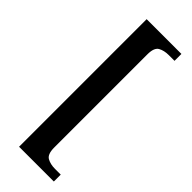

<svg xmlns="http://www.w3.org/2000/svg" viewBox="-288 -789 945 945"><g transform="rotate(45 184.5 -316.0)"><path d="M93 128V-760H335V-712H295Q263 -712 240.5 -699.5Q218 -687 218 -640V8Q218 55 240.5 67.5Q263 80 295 80H335V128Z"/></g></svg>

Font: Noto Serif Hebrew SemiCondensed SemiBold
Style: Regular
Weight: 600
Width: 4
Designer: Monotype Design Team
Foundry: Monotype Imaging Inc.
Version: Version 2.004; ttfautohint (v1.8.4.7-5d5b)